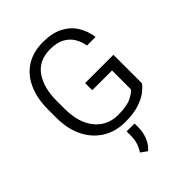

<svg xmlns="http://www.w3.org/2000/svg" viewBox="-269 -850 1221 1221"><g transform="rotate(-45 341.5 -239.0)"><path d="M605.5 -346.2V-89.4Q592.8 -70.8 563.5 -47.6Q534.2 -24.4 483.9 -7.3Q433.6 9.8 356.4 9.8Q271.5 9.8 205.8 -30.3Q140.1 -70.3 102.8 -144.5Q65.4 -218.8 65.4 -321.8V-392.1Q65.4 -494.1 98.9 -567.9Q132.3 -641.6 195.1 -681.2Q257.8 -720.7 346.2 -720.7Q426.8 -720.7 481.2 -692.9Q535.6 -665 566.4 -616.7Q597.2 -568.4 605.5 -506.8H528.3Q521.5 -547.4 501.2 -581.3Q481 -615.2 443.4 -635.7Q405.8 -656.2 346.2 -656.2Q244.6 -656.2 193.8 -584.7Q143.1 -513.2 143.1 -393.1V-321.8Q143.1 -239.3 169.7 -179.2Q196.3 -119.1 244.4 -86.7Q292.5 -54.2 356.9 -54.2Q435.5 -54.2 474.9 -74Q514.2 -93.8 528.8 -111.3V-282.2H351.1V-346.2ZM391.6 57.6V95.7Q391.6 134.3 375.7 175Q359.9 215.8 328.1 243.2L285.2 212.4Q302.7 185.5 311.5 158Q320.3 130.4 320.3 96.7V57.6Z"/></g></svg>

Font: Vazirmatn RD Light
Style: Regular
Weight: 300
Designer: Saber Rastikerdar
Foundry: Saber Rastikerdar
Version: Version 32.102